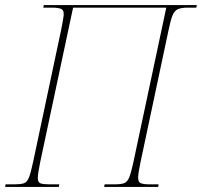

<svg xmlns="http://www.w3.org/2000/svg" viewBox="-32 -734 793 754"><path d="M-12 0 -10 -10H23Q48 -10 61 -14Q74 -18 81.5 -36.5Q89 -55 98 -98L208 -616Q216 -655 218 -673.5Q220 -692 210 -698Q200 -704 171 -704H138L140 -714H741L739 -704H705Q680 -704 666.5 -698Q653 -692 645.5 -673.5Q638 -655 630 -616L520 -98Q511 -56 510.5 -37.5Q510 -19 521 -14.5Q532 -10 557 -10H591L589 0H377L379 -10H417Q442 -10 455 -14.5Q468 -19 475.5 -37.5Q483 -56 492 -98L621 -704H255L126 -98Q117 -55 116.5 -36.5Q116 -18 127 -14Q138 -10 163 -10H201L199 0Z"/></svg>

Font: Noto Serif Display SemiCondensed Thin
Style: Italic
Weight: 100
Width: 4
Italic angle: -12°
Designer: Monotype Design Team
Foundry: Monotype Imaging Inc.
Version: Version 2.009